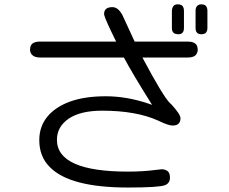

<svg xmlns="http://www.w3.org/2000/svg" viewBox="-20 -798 1040 871"><path d="M787.1 -778.3Q773.4 -778.3 767.6 -771.5Q760.7 -763.7 759.8 -749V-670.9Q759.8 -646.5 780.3 -643.6Q783.2 -642.6 789.1 -642.6Q814.5 -642.6 814.5 -670.9V-749Q814.5 -771.5 798.8 -776.4Q793.9 -778.3 787.1 -778.3ZM918.9 -762.7Q914.1 -778.3 893.6 -778.3Q880.9 -778.3 875 -771.5Q867.2 -764.6 867.2 -749V-670.9Q867.2 -656.2 874 -649.4Q880.9 -642.6 893.6 -642.6Q914.1 -642.6 918.9 -658.2Q920.9 -663.1 920.9 -670.9V-749Q920.9 -756.8 918.9 -762.7ZM560.5 -19.5Q238.3 -19.5 238.3 -164.1Q238.3 -223.6 293 -260.7Q346.7 -295.9 443.4 -295.9Q597.7 -295.9 697.3 -251Q743.2 -228.5 762.7 -228.5Q782.2 -228.5 790 -237.3Q798.8 -245.1 798.8 -262.2Q798.8 -279.3 755.9 -326.2L751 -330.1Q718.8 -362.3 626 -537.1H831.1Q867.2 -537.1 874 -558.6Q877 -564.5 877 -570.3Q877 -576.2 876.5 -578.6Q876 -581.1 875.5 -583.5Q875 -585.9 874.5 -587.9Q874 -589.8 873 -591.8Q863.3 -609.4 831.1 -609.4H590.8L543 -712.9Q521.5 -765.6 490.2 -765.6Q458 -765.6 453.1 -743.2Q452.1 -738.3 452.1 -735.4Q452.1 -732.4 453.1 -728.5Q460 -704.1 506.8 -609.4H162.1Q121.1 -609.4 117.2 -582Q116.2 -578.1 116.2 -574.2Q116.2 -557.6 126 -548.8Q136.7 -537.1 162.1 -537.1H542Q581.1 -463.9 669.9 -322.3L653.3 -328.1Q554.7 -361.3 459.5 -361.3Q364.3 -361.3 296.9 -336.9Q230.5 -312.5 194.3 -268.1Q158.2 -223.6 158.2 -162.1Q158.2 -86.9 207 -39.1Q297.9 52.7 560.5 52.7Q701.2 52.7 728.5 42Q751 33.2 751 7.8Q751 -11.7 741.7 -20.5Q732.4 -29.3 713.9 -30.3L687.5 -27.3Q628.9 -19.5 560.5 -19.5Z"/></svg>

Font: FakePearl
Style: Light
Weight: 350
Version: Version 1.2